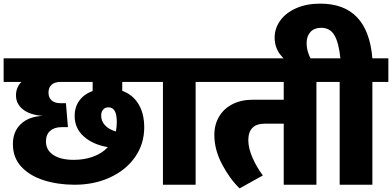

<svg xmlns="http://www.w3.org/2000/svg" viewBox="-40 -1017 2158 1057"><path d="M633 -566V-517Q691 -496 722.5 -444Q754 -392 754 -316Q754 -225 704 -153Q654 -81 566.5 -40.5Q479 0 371 0Q279 0 201.5 -24.5Q124 -49 77.5 -99Q31 -149 31 -224Q31 -293 75 -334.5Q119 -376 196 -379Q125 -384 86.5 -414.5Q48 -445 48 -492Q48 -536 78 -566H-20V-696H810V-566ZM470 -566H293Q261 -566 244 -550.5Q227 -535 227 -507Q227 -480 244 -464.5Q261 -449 291 -449H323L334 -317H299Q259 -317 236 -296.5Q213 -276 213 -238Q213 -191 253.5 -164Q294 -137 366 -137Q425 -137 473.5 -155Q522 -173 554 -207Q471 -221 421 -266Q371 -311 371 -378Q371 -428 397 -463.5Q423 -499 470 -516ZM517 -380Q517 -351 537.5 -328Q558 -305 598 -293Q603 -320 603 -344Q603 -387 591.5 -406.5Q580 -426 557 -426Q539 -426 528 -414Q517 -402 517 -380Z M1125 -566H1037V0H857V-566H770V-696H1125Z M1790 -566H1702V0H1522V-336H1416Q1372 -336 1349.5 -313Q1327 -290 1327 -245Q1327 -202 1349.5 -150Q1372 -98 1407 -51L1279 20Q1225 -32 1182.5 -112.5Q1140 -193 1140 -274Q1140 -331 1166 -375Q1192 -419 1240 -443.5Q1288 -468 1353 -468H1522V-566H1085V-696H1790Z M2098 -566H2010V0H1830V-566H1743V-696H1834Q1825 -782 1801 -823Q1777 -864 1728 -864Q1690 -864 1669 -841Q1648 -818 1648 -780Q1648 -729 1679 -679L1571 -661Q1529 -681 1500.5 -719.5Q1472 -758 1472 -810Q1472 -861 1503 -904Q1534 -947 1591 -972Q1648 -997 1723 -997Q1985 -997 2010 -696H2098Z"/></svg>

Font: FiraGO Heavy
Style: Regular
Weight: 900
Designer: bBox Type
Foundry: bBox Type GmbH
Version: Version 1.001